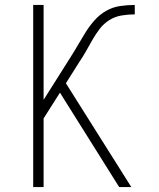

<svg xmlns="http://www.w3.org/2000/svg" viewBox="-20 -755 640 775"><path d="M461 0 222 -381 156 -277V0H114V-735H156V-352L264 -523Q280 -548 295 -574Q310 -600 326 -625.5Q342 -651 362 -673.5Q382 -696 408 -711Q434 -726 464 -730.5Q494 -735 524 -735V-697Q497 -697 470.5 -692.5Q444 -688 421.5 -674Q399 -660 382.5 -638.5Q366 -617 353 -594Q340 -571 327 -548Q314 -525 299 -503L246 -419L510 0Z"/></svg>

Font: Iosevka Extralight Extended
Style: Regular
Weight: 200
Width: 7
Monospace: yes
Designer: Belleve Invis
Foundry: Belleve Invis
Version: Version 32.5.0; ttfautohint (v1.8.4)